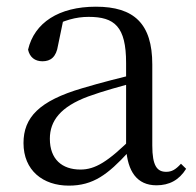

<svg xmlns="http://www.w3.org/2000/svg" viewBox="-20 -551 597 585"><path d="M189.7 14.6C264.3 14.6 308.6 -19.6 370.9 -87.1H394.5L385.8 -134.4C308.6 -57.1 269.3 -34.4 225.1 -34.4C169 -34.4 131.9 -65.8 131.9 -128.2C131.9 -183 164.6 -225.8 248.6 -257C293.6 -273.5 351.6 -289.3 404.8 -303.3V-327.7C351 -315.5 286.4 -298.9 230.9 -282.3C98.7 -243.6 51.6 -192.6 51.6 -115.1C51.6 -31.8 110.8 14.6 189.7 14.6ZM456.8 13.6C495.7 13.6 525.8 -2.3 547.1 -36.7L531.4 -52.1C514.8 -33.9 503 -27.5 486.4 -27.5C458.8 -27.5 444 -45.3 444 -107.7V-354.6C444 -479.1 388.2 -530.6 272.2 -530.6C159.1 -530.6 84.7 -481.7 65.5 -399.7C70.5 -376.8 86.1 -364.3 109.4 -364.3C134 -364.3 151.4 -376.9 156.8 -412.7L173.2 -491.9L129.7 -464.7C174.2 -489.6 211.7 -499.6 250 -499.6C329.2 -499.6 364.2 -470.1 364.2 -359V-99.7C368.7 -28.9 397.2 13.6 456.8 13.6Z"/></svg>

Font: Source Han Serif CN VF
Style: Regular
Weight: 250
Designer: Ryoko NISHIZUKA 西塚涼子 (kana & ideographs); Frank Grießhammer (Latin, Greek & Cyrillic); Wenlong ZHANG 张文龙 (bopomofo); San
Foundry: Adobe
Version: Version 2.002;hotconv 1.1.0;makeotfexe 2.6.0